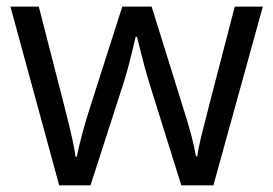

<svg xmlns="http://www.w3.org/2000/svg" viewBox="-20 -555 818 575"><path d="M522.9 0 424.8 -314Q415.5 -342.8 390.1 -444.8H386.2Q366.7 -359.4 352.1 -313L251 0H157.2L11.2 -535.2H96.2Q147.9 -333.5 175 -228Q202.1 -122.6 206.1 -85.9H210Q215.3 -113.8 227.3 -158Q239.3 -202.1 248 -228L346.2 -535.2H434.1L529.8 -228Q557.1 -144 566.9 -86.9H570.8Q572.8 -104.5 581.3 -141.1Q589.8 -177.7 683.1 -535.2H767.1L619.1 0Z"/></svg>

Font: Sahel FD
Style: FD
Weight: 400
Foundry: Saber Rastikerdar (saber.rastikerdar@gmail.com)
Version: Version 3.3.1